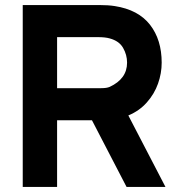

<svg xmlns="http://www.w3.org/2000/svg" viewBox="-20 -740 710 760"><path d="M635 0H481L344 -264H206V0H70V-720H374Q408.5 -720 434 -716Q527.5 -701.5 573.8 -642Q620 -582.5 620 -492Q620 -450 605.5 -409Q591 -368 561.2 -334.5Q531.5 -301 488 -283ZM206 -593V-391H368Q370.5 -391 380.8 -391Q391 -391 399.5 -392.2Q408 -393.5 414 -396Q483 -428 483 -492Q483 -523 467.2 -550.5Q451.5 -578 414 -588Q396.5 -593 368 -593Z"/></svg>

Font: Hauora ExtraBold
Style: Regular
Weight: 800
Designer: Wayne Shih
Foundry: WCYS
Version: Version 1.001